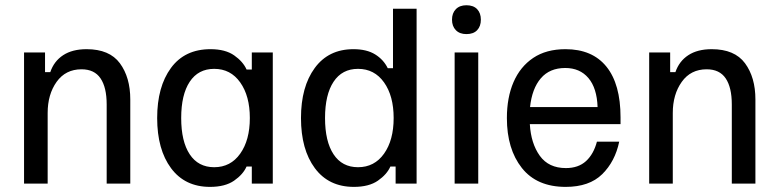

<svg xmlns="http://www.w3.org/2000/svg" viewBox="-20 -700 2965 732"><path d="M71.7 0V-500H151.7V-425H171.7Q185.8 -466.7 220.8 -489.6Q255.8 -512.5 310 -512.5Q397.5 -512.5 437.1 -458.8Q476.7 -405 476.7 -320.8V0H386.7V-301.7Q386.7 -366.7 363.3 -401.2Q340 -435.8 290.8 -435.8Q230 -435.8 195.8 -387.9Q161.7 -340 161.7 -269.2V0Z M780.8 12.5Q685 12.5 632.1 -58.8Q579.2 -130 579.2 -250Q579.2 -369.2 631.7 -440.8Q684.2 -512.5 782.5 -512.5Q839.2 -512.5 872.9 -488.8Q906.7 -465 920 -435H940V-500H1020V0H940V-65H920Q906.7 -35 872.5 -11.2Q838.3 12.5 780.8 12.5ZM796.7 -62.5Q859.2 -62.5 895.8 -114.2Q932.5 -165.8 932.5 -250Q932.5 -334.2 895.8 -385.8Q859.2 -437.5 796.7 -437.5Q735.8 -437.5 703.3 -388.3Q670.8 -339.2 670.8 -250Q670.8 -160.8 703.3 -111.7Q735.8 -62.5 796.7 -62.5Z M1329.2 12.5Q1233.3 12.5 1180.4 -58.8Q1127.5 -130 1127.5 -250Q1127.5 -369.2 1180 -440.8Q1232.5 -512.5 1327.5 -512.5Q1378.3 -512.5 1410.4 -492.5Q1442.5 -472.5 1458.3 -440H1478.3V-666.7H1568.3V0H1488.3V-65H1468.3Q1455 -35 1420.8 -11.2Q1386.7 12.5 1329.2 12.5ZM1345 -62.5Q1407.5 -62.5 1444.2 -114.2Q1480.8 -165.8 1480.8 -250Q1480.8 -334.2 1444.2 -385.8Q1407.5 -437.5 1345 -437.5Q1284.2 -437.5 1251.7 -388.3Q1219.2 -339.2 1219.2 -250Q1219.2 -160.8 1251.7 -111.7Q1284.2 -62.5 1345 -62.5Z M1713.3 0V-500H1803.3V0ZM1758.3 -570Q1732.5 -570 1717.9 -585Q1703.3 -600 1703.3 -625Q1703.3 -650 1717.9 -665Q1732.5 -680 1758.3 -680Q1785 -680 1799.2 -665Q1813.3 -650 1813.3 -625Q1813.3 -600 1799.2 -585Q1785 -570 1758.3 -570Z M2136.7 12.5Q2026.7 12.5 1969.6 -59.6Q1912.5 -131.7 1912.5 -250Q1912.5 -328.3 1937.9 -387.1Q1963.3 -445.8 2012.9 -479.2Q2062.5 -512.5 2135.8 -512.5Q2238.3 -512.5 2292.1 -445.8Q2345.8 -379.2 2345.8 -252.5V-226.7H2000Q2004.2 -153.3 2037.9 -106.2Q2071.7 -59.2 2137.5 -59.2Q2185 -59.2 2214.2 -85.8Q2243.3 -112.5 2255.8 -160H2340.8Q2325 -84.2 2275.8 -35.8Q2226.7 12.5 2136.7 12.5ZM2000.8 -291.7H2258.3Q2255.8 -364.2 2223.3 -402.5Q2190.8 -440.8 2135 -440.8Q2075.8 -440.8 2042.1 -401.7Q2008.3 -362.5 2000.8 -291.7Z M2455 0V-500H2535V-425H2555Q2569.2 -466.7 2604.2 -489.6Q2639.2 -512.5 2693.3 -512.5Q2780.8 -512.5 2820.4 -458.8Q2860 -405 2860 -320.8V0H2770V-301.7Q2770 -366.7 2746.7 -401.2Q2723.3 -435.8 2674.2 -435.8Q2613.3 -435.8 2579.2 -387.9Q2545 -340 2545 -269.2V0Z"/></svg>

Font: Familjen Grotesk GF
Style: Regular
Weight: 400
Designer: Anders Wikstroem, Jonas Baeckman, Matilda Gysing, Kristian Moeller
Foundry: Familjen STHLM AB
Version: Version 2.000; Beta; Release 4; Build 6